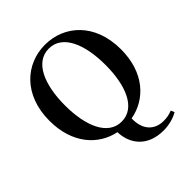

<svg xmlns="http://www.w3.org/2000/svg" viewBox="-262 -920 1309 1309"><g transform="rotate(-45 392.5 -266.0)"><path d="M393 -18C261 -18 197 -170 197 -370C197 -569 261 -722 393 -722C525 -722 588 -569 588 -370C588 -170 525 -18 393 -18ZM552 227C603 227 654 214 693 191L682 165C653 177 629 181 598 181C508 181 452 118 456 14C613 -14 738 -147 738 -370C738 -623 577 -759 393 -759C209 -759 48 -621 48 -370C48 -151 169 -19 321 12C324 127 397 227 552 227Z"/></g></svg>

Font: Noto Serif CJK HK
Style: Bold
Weight: 700
Designer: Ryoko NISHIZUKA 西塚涼子 (kana & ideographs); Frank Grießhammer (Latin, Greek & Cyrillic); Wenlong ZHANG 张文龙 (bopomofo); San
Foundry: Adobe
Version: Version 2.001;hotconv 1.1.0;makeotfexe 2.6.0